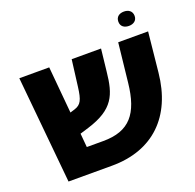

<svg xmlns="http://www.w3.org/2000/svg" viewBox="-130 -884 1038 1020"><g transform="rotate(-20 389.0 -374.0)"><path d="M673 -667C698 -667 719 -680 719 -707C719 -735 698 -748 673 -748C647 -748 627 -735 627 -707C627 -680 647 -667 673 -667ZM735 -380 758 -605H589L565 -385C547 -216 484 -139 335 -139H242L235 -217L284 -232C439 -280 465 -353 478 -479L492 -605H326L307 -455C298 -384 287 -361 249 -349L223 -341L199 -605H30L88 0H334C567 0 711 -141 735 -380Z"/></g></svg>

Font: Noto Sans Hebrew Extra
Style: Regular
Weight: 800
Designer: Monotype Design Team
Foundry: Monotype Imaging Inc.
Version: Version 1.902